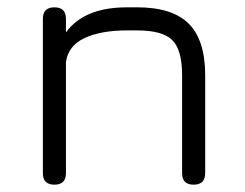

<svg xmlns="http://www.w3.org/2000/svg" viewBox="-20 -504 668 524"><path d="M128.5 0Q97 0 97 -31.5V-452.5Q97 -484 128.5 -484Q160 -484 160 -452.5V-415.5Q209.5 -484 326.5 -484H354.5Q450.5 -484 495.2 -439.2Q540 -394.5 540 -298.5V-31.5Q540 0 508.5 0Q477 0 477 -31.5V-298.5Q477 -368 450.2 -394.5Q423.5 -421 354.5 -421H326.5Q255 -421 210.5 -400Q166 -379 160 -334.5V-31.5Q160 0 128.5 0Z"/></svg>

Font: Jura Light Medium
Style: Regular
Weight: 500
Version: Version 5.106